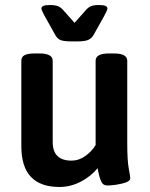

<svg xmlns="http://www.w3.org/2000/svg" viewBox="-20 -738 597 765"><path d="M65 -155V-496Q65 -511 77.5 -518Q90 -525 118 -525H137Q190 -525 190 -496V-172Q190 -98 265 -98Q294 -98 319.5 -116Q345 -134 361 -160V-496Q361 -525 414 -525H434Q487 -525 487 -496V-166Q487 -98 493 -66.5Q499 -35 499 -28Q499 -14 466 -6.5Q433 1 407 1Q391 1 384 -13.5Q377 -28 373.5 -45Q370 -62 369 -68Q342 -35 301.5 -14Q261 7 217 7Q65 7 65 -155ZM200 -599 157 -676Q145 -698 145 -704Q145 -711 153 -714.5Q161 -718 179 -718Q201 -718 213 -712.5Q225 -707 236 -693L277 -647L318 -693Q329 -707 340.5 -712.5Q352 -718 374 -718Q392 -718 400 -714.5Q408 -711 408 -704Q408 -698 396 -676L353 -599Q345 -585 331.5 -579Q318 -573 288 -573H265Q234 -573 221 -578.5Q208 -584 200 -599Z"/></svg>

Font: Asap-SemiBold
Style: Regular
Weight: 600
Designer: Pablo Cosgaya
Foundry: Omnibus-Type
Version: Version 2.000; ttfautohint (v1.8)